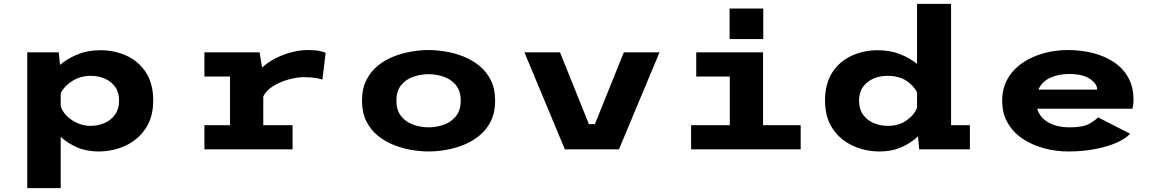

<svg xmlns="http://www.w3.org/2000/svg" viewBox="-20 -770 5963 990"><path d="M120.5 200V-500H283L289.5 -435.5Q326.5 -467.5 379.5 -489.2Q432.5 -511 497 -511Q571.5 -511 633.5 -482.2Q695.5 -453.5 732.8 -396Q770 -338.5 770 -251.5Q770 -165 730.2 -106.5Q690.5 -48 626.2 -18.5Q562 11 487.5 11Q426 11 377 -10.5Q328 -32 293 -64.5V200ZM448 -379Q394 -379 351.8 -351.8Q309.5 -324.5 293 -289V-223.5Q299.5 -198 322.2 -174.5Q345 -151 377.5 -136Q410 -121 445.5 -121Q485 -121 518.8 -135.5Q552.5 -150 573.2 -178.8Q594 -207.5 594 -250.5Q594 -293.5 573.8 -322Q553.5 -350.5 520.2 -364.8Q487 -379 448 -379Z M1034 0V-124.5H1166V-375.5H1034V-500H1318.5L1331.5 -421.5Q1362.5 -450 1402.8 -470.2Q1443 -490.5 1485.5 -501.2Q1528 -512 1566 -512Q1606.5 -512 1629.2 -506.8Q1652 -501.5 1659 -498L1642.5 -359.5Q1635 -363 1610.2 -367.5Q1585.5 -372 1547.5 -372Q1510 -372 1466.5 -359.8Q1423 -347.5 1387.5 -325.2Q1352 -303 1337.5 -273V-124.5H1488.5V0Z M2190 11Q2149 11 2102.2 3.2Q2055.5 -4.5 2010.2 -22.5Q1965 -40.5 1928 -70.5Q1891 -100.5 1868.8 -145Q1846.5 -189.5 1846.5 -251Q1846.5 -312 1868.8 -356.5Q1891 -401 1928 -431Q1965 -461 2010 -478.8Q2055 -496.5 2102 -504.2Q2149 -512 2190 -512Q2231 -512 2277.8 -504.2Q2324.5 -496.5 2369.5 -478.8Q2414.5 -461 2451.5 -431Q2488.5 -401 2510.8 -356.5Q2533 -312 2533 -251Q2533 -189.5 2510.8 -145Q2488.5 -100.5 2451.5 -70.5Q2414.5 -40.5 2369.5 -22.5Q2324.5 -4.5 2277.8 3.2Q2231 11 2190 11ZM2190 -113.5Q2230.5 -113.5 2268.5 -127Q2306.5 -140.5 2331 -170.8Q2355.5 -201 2355.5 -251Q2355.5 -301 2331 -331Q2306.5 -361 2268.5 -374.2Q2230.5 -387.5 2190 -387.5Q2149.5 -387.5 2111.2 -374.2Q2073 -361 2048.5 -331Q2024 -301 2024 -251Q2024 -201 2048.5 -170.8Q2073 -140.5 2111.2 -127Q2149.5 -113.5 2190 -113.5Z M2892.5 0 2684 -500H2867.5L3016.5 -130H3047.5L3196.5 -500H3380.5L3171.5 0Z M3742 -726H3915.5V-568.5H3742ZM3543.5 0V-124.5H3743V-375.5H3570V-500H3914.5V-124.5H4108.5V0Z M4516.5 11Q4442 11 4377.5 -18.5Q4313 -48 4273.5 -106.5Q4234 -165 4234 -251.5Q4234 -338.5 4271.2 -396Q4308.5 -453.5 4370.5 -482.2Q4432.5 -511 4506.5 -511Q4569 -511 4620.2 -491Q4671.5 -471 4708.5 -440.5V-750H4884V-124.5H4981V0H4719.5L4713.5 -67Q4679 -34 4629.2 -11.5Q4579.5 11 4516.5 11ZM4409.5 -250.5Q4409.5 -207.5 4430.2 -178.8Q4451 -150 4485 -135.5Q4519 -121 4558.5 -121Q4615.5 -121 4656 -150.2Q4696.5 -179.5 4708.5 -215.5V-293.5Q4692 -328 4653.5 -353.5Q4615 -379 4556 -379Q4517 -379 4483.8 -364.8Q4450.5 -350.5 4430 -322Q4409.5 -293.5 4409.5 -250.5Z M5488 11Q5425.5 11 5365 -5Q5304.5 -21 5255.2 -53.2Q5206 -85.5 5176.8 -134.8Q5147.5 -184 5147.5 -250Q5147.5 -315.5 5176 -364.5Q5204.5 -413.5 5253 -446.2Q5301.5 -479 5362 -495.5Q5422.5 -512 5486.5 -512Q5552 -512 5612.5 -497.2Q5673 -482.5 5720.8 -451.5Q5768.5 -420.5 5796.5 -372Q5824.5 -323.5 5824.5 -256Q5824.5 -241.5 5823 -229.5Q5821.5 -217.5 5819.5 -209.5H5328Q5341.5 -164.5 5385 -139Q5428.5 -113.5 5497.5 -113.5Q5564 -113.5 5596.2 -131.5Q5628.5 -149.5 5641.5 -165L5807 -80.5Q5785.5 -56 5739.5 -35.2Q5693.5 -14.5 5629 -1.8Q5564.5 11 5488 11ZM5492 -388.5Q5437.5 -388.5 5394.8 -368.8Q5352 -349 5334 -308H5637V-310.5Q5637 -338 5600 -363.2Q5563 -388.5 5492 -388.5Z"/></svg>

Font: Trispace SemiExpanded
Style: Bold
Weight: 700
Width: 6
Designer: Tyler Finck
Foundry: Etcetera Type Company
Version: Version 1.210; ttfautohint (v1.8.3)